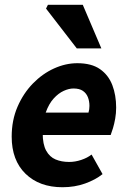

<svg xmlns="http://www.w3.org/2000/svg" viewBox="-20 -773 536 805"><path d="M242 12Q145 12 87 -44.5Q29 -101 29 -200Q29 -269 53.5 -325.5Q78 -382 118 -423Q158 -464 206.5 -486Q255 -508 304 -508Q364 -508 399.5 -483Q435 -458 451 -416Q467 -374 467 -322Q467 -298 463 -275.5Q459 -253 453.5 -235Q448 -217 444 -207H131L141 -301H351Q353 -308 354 -314.5Q355 -321 355 -329Q355 -349 348.5 -365.5Q342 -382 327.5 -392Q313 -402 288 -402Q269 -402 247 -392Q225 -382 205 -360Q185 -338 172 -302Q159 -266 159 -215Q159 -168 173.5 -141.5Q188 -115 213 -104.5Q238 -94 270 -94Q295 -94 320.5 -102.5Q346 -111 364 -125L410 -43Q380 -19 336.5 -3.5Q293 12 242 12ZM302 -570 173 -737 181 -753H327L405 -570Z"/></svg>

Font: Source Sans 3 ExtraLight
Style: Bold Italic
Weight: 700
Italic angle: -11°
Version: Version 3.052;hotconv 1.1.0;makeotfexe 2.6.0